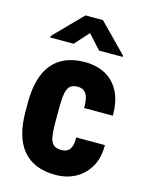

<svg xmlns="http://www.w3.org/2000/svg" viewBox="-115 -821 689 902"><g transform="rotate(15 229.5 -370.0)"><path d="M239.7 -110.4Q257.3 -110.4 269.3 -117.2Q281.2 -124 287.4 -140.6Q293.5 -157.2 293 -185.5H432.6Q433.1 -123 407.7 -79.3Q382.3 -35.6 339.6 -12.9Q296.9 9.8 242.7 9.8Q189.5 9.8 149.7 -6.8Q109.9 -23.4 83.5 -55.4Q57.1 -87.4 44.2 -134.3Q31.2 -181.2 31.2 -242.2V-286.1Q31.2 -346.7 44.2 -393.8Q57.1 -440.9 83.5 -472.9Q109.9 -504.9 149.4 -521.5Q189 -538.1 242.2 -538.1Q299.3 -538.1 342 -514.9Q384.8 -491.7 408.9 -445.3Q433.1 -398.9 432.6 -328.6H293Q293.5 -358.9 288.1 -378.4Q282.7 -397.9 270.8 -407.7Q258.8 -417.5 238.8 -417.5Q218.3 -417.5 206.3 -409.4Q194.3 -401.4 188.7 -385Q183.1 -368.7 181.4 -344Q179.7 -319.3 179.7 -286.1V-242.2Q179.7 -208 181.4 -183.1Q183.1 -158.2 189 -142.1Q194.8 -126 206.8 -118.2Q218.8 -110.4 239.7 -110.4ZM271.5 -750.5 406.2 -613.3V-607.4H291L229 -675.8L167 -607.4H53.7V-614.7L186.5 -750.5Z"/></g></svg>

Font: Roboto Condensed ExtraBold
Style: Regular
Weight: 800
Designer: Christian Robertson
Foundry: Google
Version: Version 3.008; 2023